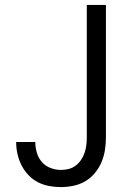

<svg xmlns="http://www.w3.org/2000/svg" viewBox="-20 -755 540 783"><path d="M228 8Q204 8 180 3.5Q156 -1 134.5 -12Q113 -23 96 -41Q79 -59 68 -80.5Q57 -102 51.5 -126Q46 -150 46 -174Q46 -174 46 -175Q46 -176 46 -176H124Q124 -176 124 -175.5Q124 -175 124 -175Q124 -153 130.5 -131.5Q137 -110 151 -94Q165 -78 186 -70Q207 -62 228 -62Q245 -62 260.5 -66Q276 -70 289 -80Q302 -90 311 -103.5Q320 -117 325 -132Q330 -147 332 -163Q334 -179 334 -195V-735H412V-195Q412 -169 408 -143.5Q404 -118 394 -94Q384 -70 367 -49.5Q350 -29 328 -16Q306 -3 280 2.5Q254 8 228 8Z"/></svg>

Font: iosevka_custom_sans_ss08
Style: Regular
Weight: 400
Designer: Belleve Invis
Foundry: Belleve Invis
Version: Version 10.3.0; ttfautohint (v1.8.3)